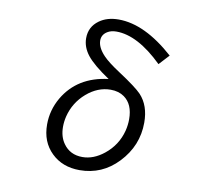

<svg xmlns="http://www.w3.org/2000/svg" viewBox="-91 -933 1182 1078"><g transform="rotate(10 500.0 -394.5)"><path d="M816.9 -680.2 763.2 -622.1Q621.1 -761.2 499.5 -761.2Q469.2 -761.2 448.7 -748.5Q418 -730 418 -696.3Q418 -656.2 459.5 -612.8Q488.3 -582.5 555.7 -538.6Q657.2 -472.2 688 -439.5Q741.7 -381.8 741.7 -284.7Q741.7 -152.3 647.9 -53.7Q558.1 41 429.7 41Q331.5 41 269 -20Q206.1 -81.1 206.1 -180.2Q206.1 -262.2 248 -334.5Q327.6 -470.2 502 -491.2Q409.2 -553.7 373.5 -599.1Q337.9 -644.5 337.9 -695.3Q337.9 -760.3 390.6 -798.3Q434.6 -830.1 500.5 -830.1Q649.4 -830.1 816.9 -680.2ZM524.4 -434.1Q451.2 -434.1 387.7 -379.4Q324.2 -324.2 303.7 -242.7Q296.4 -212.4 296.4 -182.6Q296.4 -126.5 323.7 -88.4Q361.8 -34.2 432.6 -34.2Q496.1 -34.2 555.7 -82Q624.5 -137.2 646.5 -222.2Q654.8 -255.4 654.8 -288.6Q654.8 -374 602.1 -411.6Q570.3 -434.1 524.4 -434.1Z"/></g></svg>

Font: FORM UDPGothic
Style: Regular
Weight: 400
Foundry: Pronama LLC
Version: Version 1.05101